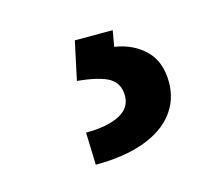

<svg xmlns="http://www.w3.org/2000/svg" viewBox="-48 -60 376 330"><g transform="rotate(-15 140.5 105.0)"><path d="M174.8 -2.9 169.9 25.4Q202.6 30.3 223.9 51Q245.1 71.8 245.1 108.4Q245.1 139.6 226.8 163.3Q208.5 187 172.9 200Q137.2 212.9 86.9 212.9L85 155.3Q122.6 155.3 144.3 144.3Q166 133.3 166 111.3Q166 89.4 149.4 79.3Q132.8 69.3 92.8 65.4L107.4 -2.9Z"/></g></svg>

Font: Pretendard Std Medium
Style: Regular
Weight: 500
Designer: Base glyphs from Inter by Rasmus Andersson; Hangeul glyphs from Noto Sans CJK(Source Han Sans) by Jang Soo-young and Kan
Foundry: Kil Hyung-jin
Version: Version 1.309